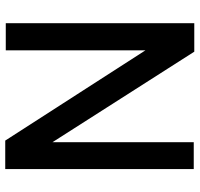

<svg xmlns="http://www.w3.org/2000/svg" viewBox="-34 -708 744 715"><g transform="rotate(90 337.5 -350.0)"><path d="M66 0V-702H172L509 -174V-700H609V2H503L167 -520V0Z"/></g></svg>

Font: Georama Medium
Style: Regular
Weight: 500
Designer: Jean-Baptiste Levee
Foundry: Production Type
Version: Version 1.000